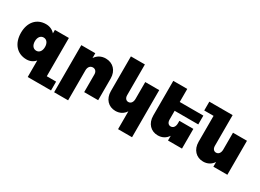

<svg xmlns="http://www.w3.org/2000/svg" viewBox="-30 -1611 3627 2676"><g transform="rotate(30 1783.0 -273.0)"><path d="M640 69V-547H415V-491C379 -532 329 -555 270 -555C121 -555 25 -446 25 -277C25 -104 124 8 276 8C332 8 380 -14 415 -55V211H790V69ZM334 -165C284 -165 252 -207 252 -271C252 -335 284 -377 334 -377C383 -377 415 -335 415 -271C415 -207 383 -165 334 -165Z M1231 -557C1159 -557 1102 -525 1065 -469V-547H840V211H1065V-271C1065 -324 1093 -359 1137 -359C1176 -359 1202 -330 1202 -284V0H1427V-349C1427 -475 1346 -557 1231 -557Z M1869 -547V-276C1869 -223 1843 -188 1802 -188C1766 -188 1742 -217 1742 -263V-757H1517V-198C1517 -72 1596 10 1708 10C1778 10 1833 -21 1869 -76V211H2094V-547Z M2804 -405V-547H2424V-757H2199V-198C2199 -72 2278 10 2390 10C2460 10 2515 -21 2551 -76V0H2776V-317H2551V-276C2551 -223 2525 -188 2484 -188C2448 -188 2424 -217 2424 -263V-405Z M3281 -547V-276C3281 -223 3255 -188 3214 -188C3178 -188 3154 -217 3154 -263V-757H2779V-615H2929V-198C2929 -72 3008 10 3120 10C3190 10 3245 -21 3281 -76V0H3506V-547Z"/></g></svg>

Font: Montserrat arm Black
Style: Regular
Weight: 900
Designer: Julieta Ulanovsky
Foundry: Julieta Ulanovsky
Version: Version 6.000;PS 006.000;hotconv 1.0.88;makeotf.lib2.5.64775